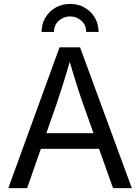

<svg xmlns="http://www.w3.org/2000/svg" viewBox="-20 -972 724 992"><path d="M22.9 0 287.6 -727.5H393.6L661.1 0H564L410.2 -432.6Q395.5 -473.6 376.7 -532.7Q357.9 -591.8 331.1 -684.1H349.6Q322.8 -590.8 303.7 -531Q284.7 -471.2 271.5 -432.6L120.1 0ZM156.7 -203.1V-283.7H527.3V-203.1ZM342.3 -951.7Q384.8 -951.7 418 -932.4Q451.2 -913.1 470.2 -880.4Q489.3 -847.7 489.3 -807.1H425.3Q425.3 -842.3 400.6 -864.7Q376 -887.2 342.3 -887.2Q308.6 -887.2 283.7 -864.7Q258.8 -842.3 258.8 -807.1H194.8Q194.8 -847.7 214.1 -880.4Q233.4 -913.1 266.6 -932.4Q299.8 -951.7 342.3 -951.7Z"/></svg>

Font: Inter 17pt
Style: Regular
Weight: 400
Version: Version 4.001;git-66647c0bb